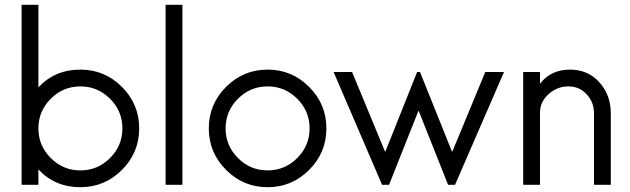

<svg xmlns="http://www.w3.org/2000/svg" viewBox="-20 -770 2625 800"><path d="M438.5 -358.5Q387 -410 315 -410Q243 -410 191.5 -358.5Q140 -307 140 -235Q140 -163 191.5 -111.5Q243 -60 315 -60Q387 -60 438.5 -111.5Q490 -163 490 -235Q490 -307 438.5 -358.5ZM315 10Q209 10 140 -64V0H70V-750H140V-406Q209 -480 315 -480Q416 -480 488 -408Q560 -336 560 -235Q560 -134 488 -62Q416 10 315 10Z M670 0V-750H740V0Z M1218.5 -358.5Q1167 -410 1095 -410Q1023 -410 971.5 -358.5Q920 -307 920 -235Q920 -163 971.5 -111.5Q1023 -60 1095 -60Q1167 -60 1218.5 -111.5Q1270 -163 1270 -235Q1270 -307 1218.5 -358.5ZM1268 -62Q1196 10 1095 10Q994 10 922 -62Q850 -134 850 -235Q850 -336 922 -408Q994 -480 1095 -480Q1196 -480 1268 -408Q1340 -336 1340 -235Q1340 -134 1268 -62Z M1718 -470H1730L1863 -139H1865L2002 -470H2080L1876 0H1847L1725 -307H1723L1601 0H1572L1370 -470H1447L1584 -139H1586Z M2525 -298V0H2455V-298Q2455 -344 2424.5 -377Q2394 -410 2348 -410Q2302 -410 2266 -378Q2230 -346 2230 -301V0H2160V-470H2230V-421Q2275 -480 2355 -480Q2430 -480 2477.5 -427Q2525 -374 2525 -298Z"/></svg>

Font: HansKendrickRegular
Style: Regular
Weight: 400
Designer: Alfredo Marco Pradil
Foundry: Hanken Studio
Version: Version 1.000;PS 001.001;hotconv 1.0.56